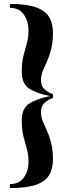

<svg xmlns="http://www.w3.org/2000/svg" viewBox="-20 -800 342 970"><path d="M30 -780Q114 -780 161.2 -763.2Q208.5 -746.5 228 -714.2Q247.5 -682 247.5 -635Q247.5 -585.5 238.2 -550.5Q229 -515.5 217 -489.2Q205 -463 196 -440.8Q187 -418.5 187 -394.5Q187 -364 205.8 -348Q224.5 -332 247.5 -324.5V-305Q224.5 -297.5 205.8 -281Q187 -264.5 187 -234Q187 -210.5 196 -188.2Q205 -166 217 -139.8Q229 -113.5 238.2 -78.5Q247.5 -43.5 247.5 6Q247.5 53 228 85.2Q208.5 117.5 161.2 133.8Q114 150 30 150V130Q76.5 130 100.2 97.2Q124 64.5 124 17Q124 -18.5 115.5 -48Q107 -77.5 98.5 -110.8Q90 -144 90 -191.5Q90 -251 126 -275.5Q162 -300 232.5 -314.5Q162 -329 126 -353.5Q90 -378 90 -437.5Q90 -485 98.5 -518.2Q107 -551.5 115.5 -581Q124 -610.5 124 -646Q124 -693 100.2 -726.8Q76.5 -760.5 30 -760.5Z"/></svg>

Font: Bodoni* 11pt Medium
Style: Regular
Weight: 500
Version: Version 2.3